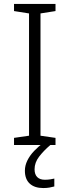

<svg xmlns="http://www.w3.org/2000/svg" viewBox="-20 -734 351 972"><path d="M261 0H51V-36L127 -47V-666L51 -678V-714H261V-678L185 -666V-47L261 -36ZM155 123Q155 149 168.5 162.5Q182 176 207 176Q222 176 234.5 174Q247 172 255 170V210Q244 213 230.5 215.5Q217 218 199 218Q155 218 130.5 195.5Q106 173 106 130Q106 104 118.5 78.5Q131 53 153 30Q175 7 202 -13L235 0Q201 29 178 59Q155 89 155 123Z"/></svg>

Font: Noto Sans Armenian Light
Style: Regular
Weight: 300
Designer: Monotype Design Team
Foundry: Monotype Imaging Inc.
Version: Version 2.007